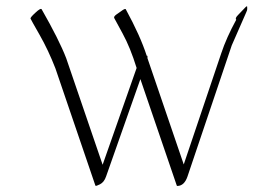

<svg xmlns="http://www.w3.org/2000/svg" viewBox="-20 -558 822 623"><path d="M746.6 -494.1Q741.7 -498.5 752.4 -509.3Q763.2 -520 772.7 -530.5Q782.2 -541 782 -536.1Q781.7 -531.2 782.2 -528.8Q782.7 -525.9 778.8 -517.6Q772.5 -504.4 731.9 -410.6L588.4 14.6Q578.1 44.9 555.7 45.4Q554.2 45.4 553.7 44.4L435.5 -301.3L324.2 14.6Q317.9 33.2 304.4 40Q291 46.9 289.6 44.4L159.7 -336.4Q136.7 -395.5 108.4 -445.1Q80.1 -494.6 79.1 -497.6Q77.6 -501 94.7 -516.6Q112.3 -533.2 115.2 -527.8Q171.9 -428.7 194.8 -369.1L313 -23.4L423.3 -337.4Q402.8 -403.8 377.9 -449.2Q353 -494.6 350.6 -499.5Q348.1 -504.4 359.1 -512Q370.1 -519.5 373.5 -522Q386.2 -531.7 388.2 -527.8Q435.1 -441.9 456.1 -377Q458.5 -377.9 458.5 -374.8Q458.5 -371.6 458.5 -370.1V-369.1L576.2 -24.4L697.8 -384.8Q714.8 -436 746.6 -494.1Z"/></svg>

Font: ML-NILA02
Style: Regular
Weight: 400
Version: Version ML-NILA02 1.0